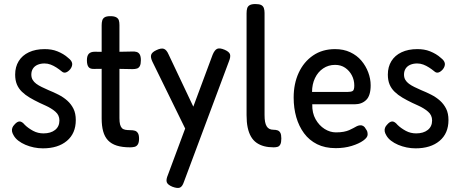

<svg xmlns="http://www.w3.org/2000/svg" viewBox="-20 -719 2281 950"><path d="M192 15Q170 15 148 10.5Q126 6 106 -2.5Q86 -11 70.5 -23Q55 -35 47 -50Q41 -60 39.5 -69Q38 -78 41 -86.5Q44 -95 52 -103Q65 -118 77 -118Q89 -118 103 -101Q111 -93 121.5 -85.5Q132 -78 144 -71.5Q156 -65 169 -62Q182 -59 195 -59Q231 -59 252.5 -76Q274 -93 274 -123Q274 -136 269 -147Q264 -158 254 -166.5Q244 -175 232 -182.5Q220 -190 205.5 -196.5Q191 -203 176 -210Q149 -223 127 -236Q105 -249 88.5 -265Q72 -281 63.5 -301.5Q55 -322 55 -350Q55 -388 72.5 -416.5Q90 -445 123 -460.5Q156 -476 201 -476Q218 -476 233.5 -473.5Q249 -471 264 -465Q279 -459 292.5 -451Q306 -443 318 -432Q335 -419 337 -405.5Q339 -392 328 -377Q317 -364 306 -360.5Q295 -357 285 -366Q273 -376 259 -385Q245 -394 230.5 -399.5Q216 -405 200 -405Q181 -405 166 -398.5Q151 -392 143 -379.5Q135 -367 135 -350Q135 -335 141.5 -324Q148 -313 159.5 -304.5Q171 -296 186.5 -288.5Q202 -281 220 -273Q245 -263 269.5 -250.5Q294 -238 313 -221Q332 -204 343.5 -181Q355 -158 355 -125Q355 -59 311 -22Q267 15 192 15Z M624 10Q585 10 558 1.5Q531 -7 514.5 -24.5Q498 -42 490.5 -69Q483 -96 483 -133V-594Q483 -608 486 -618Q489 -628 498 -633.5Q507 -639 526 -639Q545 -639 555 -633.5Q565 -628 568 -618.5Q571 -609 571 -595V-135Q571 -115 574 -103.5Q577 -92 583 -85.5Q589 -79 599.5 -77Q610 -75 624 -75Q639 -75 648 -72Q657 -69 662.5 -60Q668 -51 668 -33Q668 -14 662 -4.5Q656 5 646 7.5Q636 10 624 10ZM449 -463 528 -462 632 -464Q646 -465 656 -462Q666 -459 671.5 -449.5Q677 -440 677 -421Q677 -402 672 -392.5Q667 -383 658 -380Q649 -377 635 -377L529 -379L446 -378Q426 -377 418 -387.5Q410 -398 410 -421Q410 -443 419.5 -453Q429 -463 449 -463Z M833 205Q809 195 805 182Q801 169 811 146L1032 -448Q1042 -472 1054.5 -477.5Q1067 -483 1091 -473Q1114 -463 1118 -450.5Q1122 -438 1113 -416L890 181Q882 205 869.5 209.5Q857 214 833 205ZM908 -59 734 -414Q724 -435 728 -448Q732 -461 754 -471Q777 -482 790.5 -477.5Q804 -473 814 -450L957 -148Z M1334 10Q1308 10 1287 4.5Q1266 -1 1249.5 -12.5Q1233 -24 1222 -43Q1211 -62 1205.5 -88Q1200 -114 1200 -149V-653Q1200 -668 1203 -678Q1206 -688 1215.5 -693.5Q1225 -699 1244 -699Q1263 -699 1272.5 -694Q1282 -689 1285.5 -679Q1289 -669 1289 -655V-150Q1289 -130 1291.5 -116.5Q1294 -103 1299.5 -94Q1305 -85 1313.5 -81Q1322 -77 1333 -77Q1345 -77 1353.5 -74Q1362 -71 1367 -62Q1372 -53 1372 -34Q1372 -14 1367 -4.5Q1362 5 1353.5 7.5Q1345 10 1334 10Z M1641 14Q1588 14 1549 -5.5Q1510 -25 1484.5 -59.5Q1459 -94 1446 -139Q1433 -184 1433 -236Q1433 -305 1458 -359Q1483 -413 1529 -444.5Q1575 -476 1638 -476Q1680 -476 1713 -460.5Q1746 -445 1768 -419Q1790 -393 1802 -361Q1814 -329 1814 -297Q1814 -246 1792 -224.5Q1770 -203 1735 -203H1525Q1524 -160 1541.5 -129Q1559 -98 1586 -81Q1613 -64 1642 -64Q1664 -64 1680 -67Q1696 -70 1707.5 -75Q1719 -80 1728 -85Q1737 -90 1744.5 -94Q1752 -98 1761 -99Q1770 -100 1777.5 -95.5Q1785 -91 1790 -81Q1796 -73 1797.5 -67Q1799 -61 1799 -53Q1799 -39 1777.5 -23.5Q1756 -8 1720 3Q1684 14 1641 14ZM1524 -264H1698Q1716 -264 1724.5 -268.5Q1733 -273 1733 -296Q1733 -323 1721 -346Q1709 -369 1688 -383.5Q1667 -398 1638 -398Q1605 -398 1579 -380.5Q1553 -363 1538.5 -332.5Q1524 -302 1524 -264Z M2036 15Q2014 15 1992 10.5Q1970 6 1950 -2.5Q1930 -11 1914.5 -23Q1899 -35 1891 -50Q1885 -60 1883.5 -69Q1882 -78 1885 -86.5Q1888 -95 1896 -103Q1909 -118 1921 -118Q1933 -118 1947 -101Q1955 -93 1965.5 -85.5Q1976 -78 1988 -71.5Q2000 -65 2013 -62Q2026 -59 2039 -59Q2075 -59 2096.5 -76Q2118 -93 2118 -123Q2118 -136 2113 -147Q2108 -158 2098 -166.5Q2088 -175 2076 -182.5Q2064 -190 2049.5 -196.5Q2035 -203 2020 -210Q1993 -223 1971 -236Q1949 -249 1932.5 -265Q1916 -281 1907.5 -301.5Q1899 -322 1899 -350Q1899 -388 1916.5 -416.5Q1934 -445 1967 -460.5Q2000 -476 2045 -476Q2062 -476 2077.5 -473.5Q2093 -471 2108 -465Q2123 -459 2136.5 -451Q2150 -443 2162 -432Q2179 -419 2181 -405.5Q2183 -392 2172 -377Q2161 -364 2150 -360.5Q2139 -357 2129 -366Q2117 -376 2103 -385Q2089 -394 2074.5 -399.5Q2060 -405 2044 -405Q2025 -405 2010 -398.5Q1995 -392 1987 -379.5Q1979 -367 1979 -350Q1979 -335 1985.5 -324Q1992 -313 2003.5 -304.5Q2015 -296 2030.5 -288.5Q2046 -281 2064 -273Q2089 -263 2113.5 -250.5Q2138 -238 2157 -221Q2176 -204 2187.5 -181Q2199 -158 2199 -125Q2199 -59 2155 -22Q2111 15 2036 15Z"/></svg>

Font: Fredoka SemiCondensed
Style: Regular
Weight: 400
Width: 4
Designer: Ben Nathan
Foundry: Milena B. Brandão, Ben Nathan
Version: Version 2.001